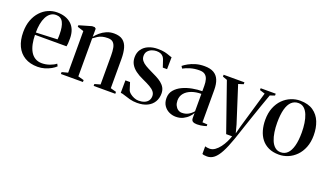

<svg xmlns="http://www.w3.org/2000/svg" viewBox="-71 -1012 3005 1756"><g transform="rotate(20 1431.0 -134.0)"><path d="M250 11.5Q175.5 11.5 124 -19.5Q72.5 -50.5 45.8 -107.2Q19 -164 19 -242.5Q19 -309 38.2 -360Q57.5 -411 90.5 -446.5Q123.5 -482 165 -500Q206.5 -518 250.5 -518Q338 -518 389.2 -471.2Q440.5 -424.5 441.5 -335Q442 -304 440.2 -285.5Q438.5 -267 436 -255.5H129Q129.5 -209.5 137.8 -169.2Q146 -129 163.2 -98.2Q180.5 -67.5 208.5 -50Q236.5 -32.5 275.5 -32.5Q314 -32.5 351.5 -46Q389 -59.5 410.5 -77.5L422 -55Q405 -38.5 378 -23.2Q351 -8 318 1.8Q285 11.5 250 11.5ZM129 -278 337 -287Q338.5 -300.5 338.8 -312.2Q339 -324 339 -336.5Q339 -411.5 318.2 -452Q297.5 -492.5 249.5 -492.5Q219 -492.5 196 -475.8Q173 -459 158 -429.5Q143 -400 135.8 -361Q128.5 -322 129 -278Z M532.5 -34V-439L471.5 -458.5V-473.5L592.5 -508.5H618L631.5 -498V-458.5L631 -419Q648.5 -441.5 674.2 -463.8Q700 -486 733.2 -500.5Q766.5 -515 805.5 -515Q861 -515 891.8 -491.2Q922.5 -467.5 935 -423.5Q947.5 -379.5 947.5 -318.5V-34L1003.5 -18.5V0H793V-18.5L848 -34V-316Q848 -358 842 -389.2Q836 -420.5 818.8 -438Q801.5 -455.5 766.5 -455.5Q736 -455.5 713.2 -449.5Q690.5 -443.5 671.2 -431.8Q652 -420 631.5 -404V-34L688.5 -18.5V0H474V-18.5Z M1217.5 10.5Q1179.5 10.5 1146.5 1.8Q1113.5 -7 1088.2 -16Q1063 -25 1047.5 -25.5L1048.5 -147H1093.5L1116.5 -75Q1121 -61.5 1138 -47.2Q1155 -33 1178.2 -23.2Q1201.5 -13.5 1223.5 -13.5Q1255 -13.5 1278.8 -22.8Q1302.5 -32 1316 -50.5Q1329.5 -69 1329.5 -96Q1329.5 -119.5 1314.8 -138.2Q1300 -157 1270 -174.2Q1240 -191.5 1195 -211.5Q1152 -230.5 1120.5 -254Q1089 -277.5 1072 -307.2Q1055 -337 1055 -375Q1055 -421 1078 -453.2Q1101 -485.5 1140.8 -502.2Q1180.5 -519 1230.5 -519Q1271.5 -519 1298.2 -512.8Q1325 -506.5 1342.5 -499.5Q1360 -492.5 1373 -490L1371.5 -373.5H1330L1307 -442.5Q1302.5 -456.5 1293 -468.8Q1283.5 -481 1267.2 -488.5Q1251 -496 1225.5 -496Q1204.5 -496 1181.8 -487.8Q1159 -479.5 1143.2 -461.5Q1127.5 -443.5 1127.5 -414.5Q1127.5 -388.5 1142.8 -369.2Q1158 -350 1183.5 -335Q1209 -320 1239.5 -305.5Q1270.5 -291 1299.2 -276.2Q1328 -261.5 1350.8 -243.5Q1373.5 -225.5 1386.8 -201.8Q1400 -178 1400 -145.5Q1400 -100.5 1379 -65Q1358 -29.5 1317.2 -9.5Q1276.5 10.5 1217.5 10.5Z M1594 8.5Q1559 8.5 1527.8 -6.5Q1496.5 -21.5 1476.5 -51Q1456.5 -80.5 1456.5 -124.5Q1456.5 -170.5 1484 -203Q1511.5 -235.5 1555 -255.8Q1598.5 -276 1648.5 -285.2Q1698.5 -294.5 1743.5 -294.5V-348.5Q1743.5 -382.5 1735.8 -409Q1728 -435.5 1709 -450.2Q1690 -465 1655 -465Q1607 -465 1567.2 -453.2Q1527.5 -441.5 1499 -425.5L1485.5 -446.5Q1504 -462 1533.2 -478.2Q1562.5 -494.5 1601 -505.8Q1639.5 -517 1686 -517Q1741 -517 1775.2 -497.5Q1809.5 -478 1825.8 -439.2Q1842 -400.5 1842 -342V-27.5L1890.5 -24.5V-8Q1880 -4.5 1866 -1Q1852 2.5 1835.5 5Q1819 7.5 1800.5 7.5Q1774 7.5 1759.5 -1.5Q1745 -10.5 1745 -34.5V-83Q1736.5 -65.5 1716 -44Q1695.5 -22.5 1665 -7Q1634.5 8.5 1594 8.5ZM1633.5 -44.5Q1668 -44.5 1694.8 -58.8Q1721.5 -73 1743.5 -99V-268.5Q1692 -268.5 1650 -253.2Q1608 -238 1583.2 -208.8Q1558.5 -179.5 1558.5 -138Q1558.5 -110.5 1568.8 -89.2Q1579 -68 1596.2 -56.2Q1613.5 -44.5 1633.5 -44.5Z M1987 252Q1970.5 252 1958.5 250Q1946.5 248 1940.5 244.5V170.5Q1947.5 173.5 1959.8 175.2Q1972 177 1984 177Q2012 177 2036.5 159.5Q2061 142 2081.5 114.8Q2102 87.5 2117 57Q2132 26.5 2140.5 0H2082.5L1919 -468.5L1875 -484.5V-502.5H2077.5V-484L2028.5 -468.5L2141.5 -116L2162.5 -36.5L2182.5 -112.5L2286.5 -468.5L2235.5 -484.5V-502.5H2382V-484.5L2336 -468.5Q2315.5 -412 2293.8 -349.8Q2272 -287.5 2251.5 -227.2Q2231 -167 2213.8 -115.8Q2196.5 -64.5 2184.8 -29.2Q2173 6 2169 17Q2140.5 98.5 2113 150.5Q2085.5 202.5 2055.2 227.2Q2025 252 1987 252Z M2373.5 -246Q2373.5 -313 2394 -364Q2414.5 -415 2449.2 -449.8Q2484 -484.5 2527.2 -502Q2570.5 -519.5 2615.5 -519.5Q2694 -519.5 2743.5 -485.2Q2793 -451 2816 -393Q2839 -335 2839 -263Q2839 -196 2818.5 -144.8Q2798 -93.5 2763.5 -58.8Q2729 -24 2686.2 -6.2Q2643.5 11.5 2598 11.5Q2539.5 11.5 2497 -8.5Q2454.5 -28.5 2427.2 -63.5Q2400 -98.5 2386.8 -145.2Q2373.5 -192 2373.5 -246ZM2606.5 -14.5Q2645.5 -14.5 2672.2 -40.8Q2699 -67 2713.2 -119.2Q2727.5 -171.5 2727.5 -250Q2727.5 -296.5 2721 -340.2Q2714.5 -384 2700.5 -418.5Q2686.5 -453 2663.8 -473.2Q2641 -493.5 2607.5 -493.5Q2568.5 -493.5 2541 -467.8Q2513.5 -442 2499.2 -389.8Q2485 -337.5 2485 -258.5Q2485 -211.5 2491.5 -167.8Q2498 -124 2512.2 -89.5Q2526.5 -55 2549.8 -34.8Q2573 -14.5 2606.5 -14.5Z"/></g></svg>

Font: Merriweather 144pt
Style: Regular
Weight: 400
Version: Version 2.100